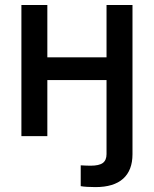

<svg xmlns="http://www.w3.org/2000/svg" viewBox="-20 -556 628 784"><path d="M369.6 208Q351.1 208 335.7 207Q320.3 206.1 309.6 204.1V119.1Q318.4 119.6 329.8 120.1Q341.3 120.6 349.6 120.6Q384.8 120.6 399.9 109.4Q415 98.1 415 73.2V0H521V73.7Q521 139.2 482.9 173.6Q444.8 208 369.6 208ZM441.4 -321.8V-229H146.5V-321.8ZM173.3 -535.6V0H67.4V-535.6ZM521 -535.6V0H415V-535.6Z"/></svg>

Font: Inter 20pt Medium
Style: Regular
Weight: 500
Version: Version 4.001;git-66647c0bb